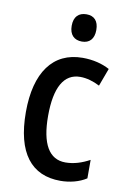

<svg xmlns="http://www.w3.org/2000/svg" viewBox="-86 -797 572 860"><g transform="rotate(10 200.5 -367.5)"><path d="M237 -745C202 -745 180 -725 180 -683C180 -642 202 -621 237 -621C271 -621 292 -642 292 -683C292 -724 272 -745 237 -745ZM250 10C293 10 336 -1 368 -22V-106C333 -87 297 -75 258 -75C184 -75 146 -140 146 -267C146 -397 184 -464 258 -464C287 -464 318 -455 347 -440L377 -521C344 -539 302 -550 254 -550C119 -550 45 -447 45 -267C45 -80 119 10 250 10Z"/></g></svg>

Font: Noto Sans Myanmar UI Condensed Medium
Style: Regular
Weight: 500
Width: 3
Designer: Monotype Design Team
Foundry: Monotype Imaging Inc.
Version: Version 2.103